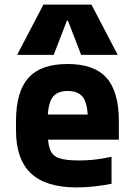

<svg xmlns="http://www.w3.org/2000/svg" viewBox="-20 -810 590 840"><path d="M316 10Q181 10 115.5 -51.5Q50 -113 50 -240V-280Q50 -409 104.5 -469.5Q159 -530 275 -530Q392 -530 446 -469.5Q500 -409 500 -280V-199H123V-309H393L365 -274Q365 -351 345 -381.5Q325 -412 276 -412Q228 -412 208 -381.5Q188 -351 188 -274V-246Q188 -188 198 -158.5Q208 -129 237.5 -118.5Q267 -108 325 -108Q356 -108 388 -111Q420 -114 468 -124V-6Q433 1 393 5.5Q353 10 316 10ZM55 -570 170 -790H380L495 -570H335L277 -720H273L215 -570Z"/></svg>

Font: M PLUS Code Latin SemiExpanded
Style: Bold
Weight: 700
Width: 6
Designer: Coji Morishita
Foundry: UNDERFOREST DESIGN
Version: Version 1.002; ttfautohint (v1.8.3)